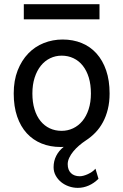

<svg xmlns="http://www.w3.org/2000/svg" viewBox="-20 -699 597 929"><path d="M136.7 -246.6Q136.7 -204.1 147 -170.4Q157.2 -136.7 176 -113.5Q194.8 -90.3 220.7 -78.1Q246.6 -65.9 278.3 -65.9Q307.6 -65.9 333.5 -78.1Q359.4 -90.3 378.7 -113.5Q397.9 -136.7 408.9 -170.4Q419.9 -204.1 419.9 -246.6Q419.9 -289.6 409.7 -323.5Q399.4 -357.4 380.6 -381.1Q361.8 -404.8 335.7 -417.2Q309.6 -429.7 278.3 -429.7Q248.5 -429.7 222.7 -417.2Q196.8 -404.8 177.7 -381.1Q158.7 -357.4 147.7 -323.5Q136.7 -289.6 136.7 -246.6ZM46.4 -246.6Q46.4 -309.6 65.4 -358.2Q84.5 -406.7 116.7 -440.2Q148.9 -473.6 191.9 -490.7Q234.9 -507.8 283.2 -507.8Q333.5 -507.8 375.2 -490.7Q417 -473.6 447 -440.2Q477.1 -406.7 493.7 -358.2Q510.3 -309.6 510.3 -246.6Q510.3 -205.1 501.7 -170.4Q493.2 -135.7 478 -107.7Q462.9 -79.6 441.7 -57.6Q420.4 -35.6 395.5 -19.5Q378.4 -8.3 362.5 5.4Q346.7 19 334.5 33.9Q322.3 48.8 314.9 64.7Q307.6 80.6 307.6 95.2Q307.6 123 323.2 138.4Q338.9 153.8 366.2 153.8Q374 153.8 384.3 151.1Q394.5 148.4 405 143.6Q415.5 138.7 425.3 132.1Q435.1 125.5 441.9 117.2L456.5 166Q435.1 187.5 409.4 198.7Q383.8 210 356.4 210Q334 210 313 202.6Q292 195.3 275.6 181.9Q259.3 168.5 249.3 150.1Q239.3 131.8 239.3 109.9Q239.3 80.1 252 55.2Q264.6 30.3 288.1 11.7Q284.2 11.7 280.8 12Q277.3 12.2 273.4 12.2Q223.1 12.2 181.4 -4.6Q139.6 -21.5 109.6 -54.2Q79.6 -86.9 63 -135.3Q46.4 -183.6 46.4 -246.6ZM95.2 -678.7H461.4V-605.5H95.2Z"/></svg>

Font: Andika Am
Style: Regular
Weight: 400
Designer: Victor Gaultney, Annie Olsen, Julie Remington, Don Collingsworth, Eric Hays, Becca Hirsbrunner
Foundry: SIL International
Version: Version 5.000